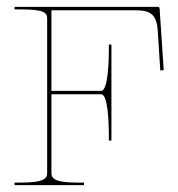

<svg xmlns="http://www.w3.org/2000/svg" viewBox="-20 -540 518 560"><path d="M22.5 -520V-512.5H42.5C108.5 -512.5 117.5 -502.5 117.5 -487V-35.5C117.5 -21 111 -7.5 42.5 -7.5H22.5V0H225V-7.5H205C136.5 -7.5 130 -21 130 -35.5V-265H275C295 -265 297.5 -184 297.5 -140V-130H305V-410H297.5V-400C297.5 -359 295 -275 275 -275H130V-510H376.5C420.5 -510 437 -495.5 440 -451.5L447.5 -334.5L457.5 -335.5L445.5 -515.5C445.5 -517 444 -520 440.5 -520Z"/></svg>

Font: ZnikomitSC
Style: Regular
Weight: 100
Designer: gluk
Foundry: gluk
Version: Version 0.55